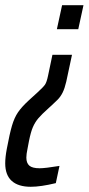

<svg xmlns="http://www.w3.org/2000/svg" viewBox="-61 -530 340 736"><path d="M157 -418 177 -510H259L239 -418ZM-41 96Q-41 73 -35 41Q-24 -18 -15 -48.5Q-6 -79 8 -99.5Q22 -120 48 -144L60 -155L82 -175Q105 -196 111.5 -205.5Q118 -215 123 -239L140 -320H215L193 -217Q187 -191 179 -175Q171 -159 159.5 -147.5Q148 -136 137 -126L127 -117Q98 -91 85.5 -76Q73 -61 65 -42.5Q57 -24 50 11Q49 19 44.5 40Q40 61 40 74Q40 95 51.5 105Q63 115 91 115Q112 115 167 106L153 172Q95 186 57 186Q9 186 -16 163.5Q-41 141 -41 96Z"/></svg>

Font: Saira Ultra Condensed Medium
Style: Italic
Weight: 500
Width: 1
Italic angle: -12°
Designer: Hector Gatti with collaboration of the Omnibus-Type team
Foundry: Omnibus-Type
Version: Version 1.001; ttfautohint (v1.8)